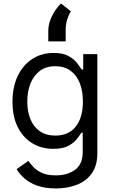

<svg xmlns="http://www.w3.org/2000/svg" viewBox="-20 -853 649 1089"><path d="M296.9 215.8Q236.3 215.8 192.6 200.4Q148.9 185.1 120.1 159.9Q91.3 134.8 74.2 106.4L140.6 59.6Q151.9 74.7 169.4 94Q187 113.3 217.3 127.4Q247.6 141.6 296.9 141.6Q362.8 141.6 406 109.9Q449.2 78.1 449.2 9.8V-100.6H441.4Q432.6 -85.9 415.8 -64.2Q398.9 -42.5 367.4 -25.6Q335.9 -8.8 282.2 -8.8Q216.3 -8.8 164.1 -40Q111.8 -71.3 81.3 -130.9Q50.8 -190.4 50.8 -275.4Q50.8 -359.4 80.3 -421.6Q109.9 -483.9 162.6 -518.3Q215.3 -552.7 284.2 -552.7Q337.4 -552.7 368.9 -535.2Q400.4 -517.6 417.2 -495.4Q434.1 -473.1 443.4 -459H452.1V-545.9H532.2V15.6Q532.2 85.9 500.7 130.1Q469.2 174.3 415.8 195.1Q362.3 215.8 296.9 215.8ZM293.9 -84Q369.6 -84 409.9 -135.3Q450.2 -186.5 450.2 -277.3Q450.2 -336.4 432.6 -381.3Q415 -426.3 380.1 -451.9Q345.2 -477.5 293.9 -477.5Q240.7 -477.5 205.3 -450.4Q169.9 -423.3 152.3 -377.9Q134.8 -332.5 134.8 -277.3Q134.8 -220.7 152.6 -177Q170.4 -133.3 206.1 -108.6Q241.7 -84 293.9 -84ZM253.9 -618.2V-680.7Q254.4 -710.9 265.9 -740.7Q277.3 -770.5 294.2 -795.2Q311 -819.8 326.2 -833L381.8 -789.1Q365.2 -759.3 358.6 -733.4Q352.1 -707.5 352.5 -676.8V-618.2Z"/></svg>

Font: GitLab Sans
Style: Regular
Weight: 400
Designer: Rasmus Andersson
Foundry: Modifications by GitLab B.V., manufactured by rsms
Version: Version 4.000;git-c8fb6b7